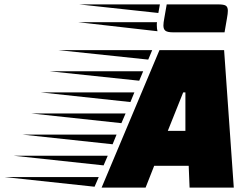

<svg xmlns="http://www.w3.org/2000/svg" viewBox="-270 -853 1141 873"><path d="M192 0 455 -625H749L793 0H592L588 -99H431L392 0ZM404 -582 -4 -625H422ZM363 -486 -45 -529H381ZM323 -389 -86 -433H341ZM493 -258H573V-433H563ZM282 -293 -127 -337H301ZM242 -197 -168 -241H260ZM201 -101 -209 -145H220ZM160 -4 -250 -48H179ZM751 -706H517Q492 -706 482.5 -713Q473 -720 473 -737Q473 -743 474 -751.5Q475 -760 477 -770L488 -833H723Q748 -833 757 -827Q766 -821 766 -804Q766 -798 765 -789.5Q764 -781 762 -770ZM450 -794 90 -833H457ZM446 -711 86 -752H444Q443 -749 443 -745.5Q443 -742 443 -738Q443 -723 446 -711Z"/></svg>

Font: Faster One
Style: Regular
Weight: 400
Designer: Eduardo Rodriguez Tunni
Foundry: Eduardo Rodriguez Tunni
Version: Version 1.003; ttfautohint (v1.8.4.7-5d5b);gftools[0.9.23]